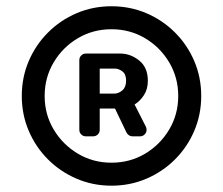

<svg xmlns="http://www.w3.org/2000/svg" viewBox="-20 -757 706 608"><path d="M49 -453.1Q49 -512.1 71 -563.6Q93 -615.1 132.1 -654.1Q171.2 -693.2 222.7 -715.2Q274.1 -737.2 333.1 -737.2Q392 -737.2 443.5 -715.2Q495 -693.2 534.1 -654.1Q573.2 -615.1 595.2 -563.6Q617.2 -512.1 617.2 -453.1Q617.2 -394.2 595.2 -342.7Q573.2 -291.2 534.1 -252.1Q495 -213.1 443.5 -191.1Q392 -169 333.1 -169Q274.1 -169 222.7 -191.1Q171.2 -213.1 132.1 -252.1Q93 -291.2 71 -342.7Q49 -394.2 49 -453.1ZM544.4 -453.1Q544.4 -511.4 515.8 -559.5Q487.2 -607.6 439.3 -636Q391.3 -664.4 333.1 -664.4Q274.5 -664.4 226.6 -636Q178.6 -607.6 150 -559.5Q121.4 -511.4 121.4 -453.1Q121.4 -394.9 150 -346.9Q178.6 -299 226.6 -270.4Q274.5 -241.8 333.1 -241.8Q391.3 -241.8 439.3 -270.2Q487.2 -298.7 515.8 -346.8Q544.4 -394.9 544.4 -453.1ZM251.8 -325.3H274.9Q283.7 -325.3 289.8 -331.3Q295.8 -337.4 295.8 -345.9V-413.4H344.1L380.7 -337Q383.5 -331.7 388.5 -328.5Q393.5 -325.3 399.5 -325.3H423.7Q432.2 -325.3 438.2 -331.5Q444.2 -337.7 444.2 -346.2Q444.2 -350.9 442.1 -355.5L406.2 -426.1Q424.4 -437.5 436.1 -456.3Q448.2 -474.8 448.2 -501.4Q448.2 -543.3 420.8 -565.3Q393.5 -587.4 360.8 -587.4H251.8Q243.3 -587.4 237.2 -581.3Q231.2 -575.3 231.2 -566.8V-345.9Q231.2 -337.4 237.2 -331.3Q243.3 -325.3 251.8 -325.3ZM367.5 -530.9Q379.3 -522.4 379.3 -501.4Q379.3 -481.2 367.5 -470.9Q355.5 -460.6 342 -460.6H295.8V-539.8H343Q356.2 -539.8 367.5 -530.9Z"/></svg>

Font: DeltaSans SemiBold
Style: Regular
Weight: 600
Designer: Rasmus Andersson
Foundry: rsms
Version: Version 3.012